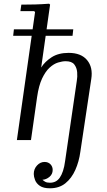

<svg xmlns="http://www.w3.org/2000/svg" viewBox="-20 -755 578 1035"><path d="M350 -470Q417 -470 449.5 -431Q482 -392 472 -329L413 64Q406 116 386 161Q366 206 332.5 233Q299 260 249 260Q214 260 195 247Q176 234 169 215.5Q162 197 162 183Q162 156 179.5 137Q197 118 220 118Q240 118 252 130.5Q264 143 264 161Q264 184 246.5 198.5Q229 213 209 214Q214 219 223 224.5Q232 230 249 230Q266 230 279 223.5Q292 217 302 203Q312 189 319.5 166.5Q327 144 331 113L394 -319Q398 -341 396 -365.5Q394 -390 380.5 -407.5Q367 -425 334 -425Q316 -425 293 -418Q270 -411 247.5 -390.5Q225 -370 207 -332Q189 -294 180 -232L147 0H71L169 -690L164 -695H90L95 -730Q134 -730 169.5 -731Q205 -732 245 -735L250 -730L202 -391Q222 -423 258.5 -446.5Q295 -470 350 -470ZM55 -597H375L371 -562H51Z"/></svg>

Font: Brygada 1918
Style: Italic
Weight: 400
Italic angle: -8°
Designer: Mateusz Machalski | Borys Kosmynka | Przemek Hoffer
Foundry: NIEPODLEGLA 2018
Version: Version 3.006